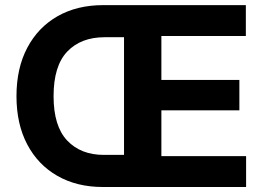

<svg xmlns="http://www.w3.org/2000/svg" viewBox="-20 -748 1058 768"><path d="M391.1 0Q287.6 0 209.7 -44.4Q131.8 -88.9 88.9 -170.4Q45.9 -252 45.9 -363.3Q45.9 -475.1 89.1 -556.9Q132.3 -638.7 210.2 -683.1Q288.1 -727.5 393.1 -727.5H963.4V-604H625.5V-428.2H937.5V-306.6H625.5V-123.5H964.4V0ZM476.1 -128.4V-599.1H398.4Q303.7 -599.1 249 -541.7Q194.3 -484.4 194.3 -363.3Q194.3 -243.2 248.8 -185.8Q303.2 -128.4 395.5 -128.4Z"/></svg>

Font: Inter
Style: Bold
Weight: 700
Designer: Rasmus Andersson
Foundry: rsms
Version: Version 4.001;git-9221beed3